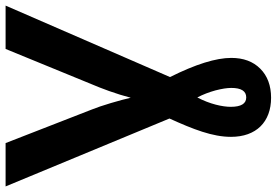

<svg xmlns="http://www.w3.org/2000/svg" viewBox="-172 -582 994 690"><g transform="rotate(-90 325.0 -237.0)"><path d="M366.2 -401.9C360.4 -388.7 352.5 -368.7 342.8 -341.8C333 -314.5 325.2 -288.6 318.8 -264.2C314.9 -281.2 308.6 -305.2 299.8 -335C291 -364.7 283.2 -387.2 276.9 -402.8L155.8 -713.9H0L244.1 -125C205.1 -39.1 178.2 29.8 178.2 96.2C178.2 186.5 231.4 240.2 318.8 240.2C362.3 240.2 397.5 227.1 423.3 201.2C449.2 175.3 461.9 140.6 461.9 97.2C461.9 42 439 -31.2 393.1 -123L649.9 -713.9H494.1ZM354 97.2C354 132.8 342.8 150.9 319.8 150.9C297.4 150.9 286.1 132.3 286.1 95.2C286.1 65.9 295.9 20 319.8 -24.9C330.6 -4.4 338.9 17.6 345.2 40.5C351.1 63.5 354 82 354 97.2Z"/></g></svg>

Font: Noto Reveo Sans
Style: Bold
Weight: 700
Designer: Monotype Design team
Foundry: Monotype Imaging Inc.
Version: Version 1.04